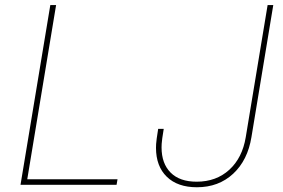

<svg xmlns="http://www.w3.org/2000/svg" viewBox="-20 -748 1144 777"><path d="M63 0 183.6 -727.5H207L90.3 -22.5H455.6L451.7 0ZM776.9 9.8Q698.7 9.8 655 -32.7Q611.3 -75.2 611.3 -149.9Q611.3 -156.7 611.8 -165.3Q612.3 -173.8 614.3 -188.2Q616.2 -202.6 620.1 -226.6H642.6Q638.7 -202.6 636.7 -188.5Q634.8 -174.3 634.3 -166.3Q633.8 -158.2 633.8 -151.4Q633.8 -86.4 670.4 -49.6Q707 -12.7 775.9 -12.7Q855 -12.7 908 -61Q960.9 -109.4 974.6 -193.4L1063 -727.5H1085.9L997.6 -193.4Q982.4 -99.6 923.6 -44.9Q864.7 9.8 776.9 9.8Z"/></svg>

Font: Inter 17pt Thin
Style: Italic
Weight: 250
Italic angle: -9.3988°
Version: Version 4.001;git-66647c0bb